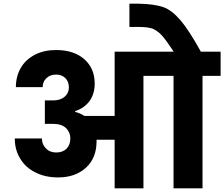

<svg xmlns="http://www.w3.org/2000/svg" viewBox="-20 -1020 1215 1040"><path d="M1068 -740C1068 -740 1068 -740 1068 -740C1025 -818 988 -875 957 -911C926 -947 895 -971 863 -982C830 -993 786 -999 730 -1000C730 -1000 681 -1000 681 -1000C681 -1000 681 -874 681 -874C681 -874 733 -874 733 -874C733 -874 733 -874 733 -874C764 -874 788 -871 806 -865C823 -858 840 -846 857 -828C873 -810 894 -781 921 -740C921 -740 601 -740 601 -740C601 -740 601 -392 601 -392C601 -392 437 -392 437 -392C437 -392 437 -392 437 -392C424 -401 407 -409 387 -414C387 -414 387 -418 387 -418C387 -418 387 -418 387 -418C421 -429 447 -448 466 -474C484 -500 493 -531 493 -567C493 -567 493 -567 493 -567C493 -622 474 -667 436 -700C398 -733 347 -749 284 -749C284 -749 284 -749 284 -749C241 -749 203 -741 170 -724C137 -707 111 -684 93 -653C75 -622 66 -587 66 -548C66 -548 211 -548 211 -548C211 -548 211 -548 211 -548C211 -568 218 -584 232 -597C245 -610 263 -616 284 -616C284 -616 284 -616 284 -616C304 -616 321 -610 334 -597C347 -584 353 -567 353 -546C353 -546 353 -546 353 -546C353 -525 345 -509 330 -496C315 -483 294 -476 268 -476C268 -476 223 -476 223 -476C223 -476 223 -349 223 -349C223 -349 268 -349 268 -349C268 -349 268 -349 268 -349C299 -349 322 -341 338 -326C353 -311 361 -292 361 -270C361 -270 361 -270 361 -270C361 -247 354 -229 341 -215C327 -201 308 -194 285 -194C285 -194 285 -194 285 -194C262 -194 243 -201 229 -216C214 -231 207 -249 207 -270C207 -270 60 -270 60 -270C60 -270 60 -270 60 -270C60 -229 70 -192 90 -160C109 -128 137 -103 172 -86C207 -68 248 -59 295 -59C295 -59 295 -59 295 -59C358 -59 408 -77 446 -112C484 -147 503 -195 503 -254C503 -254 503 -263 503 -263C503 -263 601 -263 601 -263C601 -263 601 0 601 0C601 0 757 0 757 0C757 0 757 -609 757 -609C757 -609 920 -609 920 -609C920 -609 920 0 920 0C920 0 1077 0 1077 0C1077 0 1077 -609 1077 -609C1077 -609 1175 -609 1175 -609C1175 -609 1175 -740 1175 -740C1175 -740 1068 -740 1068 -740Z"/></svg>

Font: Girnar Poppins
Style: Bold
Weight: 500
Designer: Ninad Kale (Devanagari), Jonny Pinhorn (Latin)
Foundry: Indian Type Foundry
Version: ""